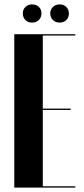

<svg xmlns="http://www.w3.org/2000/svg" viewBox="-20 -855 385 875"><path d="M45 -699V0H323V-6H175V-354H302V-360H175V-693H323V-699ZM84 -794Q84 -775 96 -763.5Q108 -752 126 -752Q145 -752 157 -764Q169 -776 169 -794Q169 -812 157 -823.5Q145 -835 126 -835Q108 -835 96 -823.5Q84 -812 84 -794ZM209 -794Q209 -776 221 -764Q233 -752 252 -752Q270 -752 282 -763.5Q294 -775 294 -794Q294 -812 282 -823.5Q270 -835 252 -835Q233 -835 221 -823Q209 -811 209 -794Z"/></svg>

Font: Moniqa Black
Style: Regular
Weight: 900
Designer: Rajesh Rajput
Foundry: Rajesh Rajput
Version: Version 1.000